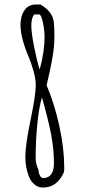

<svg xmlns="http://www.w3.org/2000/svg" viewBox="-20 -805 391 865"><path d="M269 -58.1Q269 -138.7 246.8 -239.5Q224.6 -340.3 189.9 -420.9L195.3 -444.3L201.2 -469.7Q205.1 -485.8 211.4 -518.6Q218.3 -554.7 219.7 -567.9Q220.7 -577.1 222.7 -591.3Q225.1 -613.3 225.1 -641.1Q225.1 -677.7 222.7 -703.1Q220.7 -717.3 217.3 -726.3Q213.9 -735.4 206.1 -747.1Q193.8 -765.6 162.6 -784.7H141.6Q108.4 -784.7 90.3 -758.8Q72.3 -732.9 72.3 -693.8Q72.3 -663.6 82.3 -625.7Q92.3 -587.9 106.9 -554.2Q121.6 -520 131.3 -484.1Q141.1 -448.2 141.1 -421.4Q141.1 -377 117.7 -264.6Q94.2 -152.8 94.2 -96.7Q94.2 -51.3 109.9 -10.7Q118.7 12.2 135.3 26.1Q151.9 40 173.3 40Q237.3 40 268.1 -29.3V-29.8Q268.1 -32.2 268.6 -34.2L269.5 -43.9V-50.8Q269 -54.2 269 -58.1ZM180.7 -640.6Q180.7 -569.3 158.7 -491.7Q146 -531.7 133.5 -595Q121.1 -658.2 121.1 -689.9Q121.1 -725.1 134.8 -740.2V-739.7H145L155.8 -740.2Q162.6 -740.2 168.5 -722.2Q174.3 -704.1 177.5 -680.2Q180.7 -656.2 180.7 -640.6ZM168.9 -366.2Q197.3 -267.1 210.2 -200Q223.1 -132.8 223.1 -68.4Q223.1 -38.6 211.2 -20.8Q199.2 -2.9 174.3 -2.9Q166 -2.9 160.4 -12.9Q154.8 -22.9 153.3 -34.7V-39.6Q140.6 -67.4 140.6 -91.8V-92.8Q140.6 -168.9 147.9 -244.6Q155.3 -320.3 168.9 -366.2Z"/></svg>

Font: Amatica SC
Style: Bold
Weight: 400
Designer: Vernon Adams, Ben Nathan
Foundry: newtypography
Version: Version 2.000